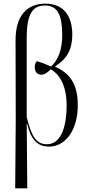

<svg xmlns="http://www.w3.org/2000/svg" viewBox="-20 -791 485 1049"><path d="M63 238H129L126 -115H128C149 -29 184 10 248 10C335 10 405 -76 405 -217C405 -339 355 -394 282 -426V-429C349 -471 375 -526 375 -602C375 -693 336 -771 228 -771C127 -771 64 -705 65 -568L66 -141ZM237 -3C181 -3 153 -40 126 -151V-584C126 -717 159 -761 226 -761C296 -761 320 -706 320 -599C320 -521 298 -462 259 -428C227 -442 196 -453 181 -457C171 -446 170 -432 170 -422C170 -396 187 -382 207 -383C226 -383 245 -400 257 -412C309 -384 344 -317 344 -216C344 -81 305 -3 237 -3Z"/></svg>

Font: Noto Serif Display ExtraCondensed Light
Style: Regular
Weight: 300
Width: 2
Designer: Monotype Design Team
Foundry: Monotype Imaging Inc.
Version: Version 2.009